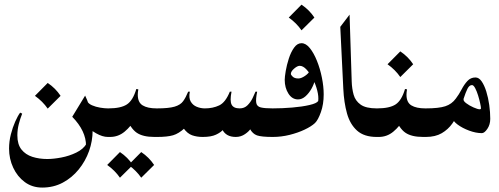

<svg xmlns="http://www.w3.org/2000/svg" viewBox="-20 -597 2177 837"><path d="M450.2 -124.5Q460.4 -124.5 467 -113.8Q473.6 -103 477.1 -88.4Q480.5 -73.7 480.5 -62.5Q480.5 -50.8 477.1 -36.1Q473.6 -21.5 467 -10.7Q460.4 0 450.2 0Q426.8 0 398.9 -15.9Q371.1 -31.7 360.4 -47.9V-155.8Q365.2 -145 381.3 -137.9Q397.5 -130.9 416.7 -127.7Q436 -124.5 450.2 -124.5ZM351.1 -180.2Q369.6 -142.6 376.7 -102.1Q383.8 -61.5 383.8 -27.8Q383.8 17.6 368.2 61.5Q352.5 105.5 323.2 141.6Q293.9 177.7 253.7 199.2Q213.4 220.7 164.1 220.7Q120.6 220.7 88.1 196.8Q55.7 172.9 37.6 134Q19.5 95.2 19.5 50.8Q19.5 19.5 27.3 -11.2Q35.2 -42 46.4 -67.1Q57.6 -92.3 67.9 -106L76.7 -101.6Q67.9 -79.6 61.8 -55.7Q55.7 -31.7 55.7 -6.8Q55.7 32.2 73.5 54.7Q91.3 77.1 121.1 86.7Q150.9 96.2 186 96.2Q212.9 96.2 247.6 89.6Q282.2 83 312.7 68.1Q343.3 53.2 357.4 29.3L355 39.1Q355.5 -25.9 294.9 -87.9ZM188 -235.4Q222.2 -212.4 244.1 -179.2L188 -123.5Q166 -155.3 132.3 -179.2Z M450.2 0Q440.4 0 432.1 -18.3Q423.8 -36.6 423.8 -62.5Q423.8 -87.9 432.1 -106.2Q440.4 -124.5 450.2 -124.5H452.6Q506.8 -124.5 533.2 -141.8Q559.6 -159.2 574.2 -209L583 -207.5Q580.6 -194.3 580.6 -184.1Q580.6 -150.4 602.1 -137.5Q623.5 -124.5 662.6 -124.5H665Q675.3 -124.5 686.8 -106.2Q698.2 -87.9 698.2 -62.5Q698.2 -36.6 687 -18.3Q675.8 0 665 0H653.3Q602.5 0 575.7 -18.6Q548.8 -37.1 526.9 -90.8L572.8 -83Q551.3 -46.4 523.4 -23.2Q495.6 0 460 0ZM502.9 65.9Q537.1 88.9 559.1 122.1L502.9 177.7Q481 146 447.3 122.1ZM595.7 65.9Q629.9 88.9 651.9 122.1L595.7 177.7Q573.7 146 540 122.1Z M1168.9 0Q1119.6 0 1100.3 -6.8Q1081.1 -13.7 1069.3 -35.6L1073.7 -37.6Q1066.4 -24.9 1048.3 -12.5Q1030.3 0 1007.8 0Q964.8 0 948.7 -33.2L953.1 -32.2Q942.9 -20 921.6 -10Q900.4 0 863.8 0Q837.9 0 817.4 -7.3Q796.9 -14.6 780.3 -37.6L785.2 -38.6Q759.3 -14.6 734.4 -7.3Q709.5 0 665 0Q649.4 0 645.5 -16.1Q641.6 -32.2 641.6 -62.5Q641.6 -88.4 647.2 -106.4Q652.8 -124.5 665 -124.5Q715.8 -124.5 741.2 -132.1Q766.6 -139.6 778.3 -155.8Q790 -171.9 800.3 -197.3H807.6Q802.2 -170.4 811.3 -154.5Q820.3 -138.7 837.4 -131.6Q854.5 -124.5 873 -124.5Q908.2 -124.5 935.5 -137.5Q962.9 -150.4 981.9 -197.3H989.3Q981.4 -157.2 989.7 -140.9Q998 -124.5 1024.9 -124.5Q1045.4 -124.5 1059.1 -138.2Q1072.8 -151.9 1081.1 -169.2Q1089.4 -186.5 1093.8 -197.3H1101.1Q1094.2 -163.6 1097.2 -148.2Q1100.1 -132.8 1116.9 -128.7Q1133.8 -124.5 1168.9 -124.5Q1183.1 -124.5 1190.7 -105.2Q1198.2 -85.9 1198.2 -62.5Q1198.2 -35.6 1191.9 -17.8Q1185.5 0 1168.9 0Z M1168.9 0Q1159.2 0 1153.8 -10.5Q1148.4 -21 1146.2 -35.6Q1144 -50.3 1144 -62Q1144 -80.1 1148.9 -102.3Q1153.8 -124.5 1168.5 -124.5Q1210.9 -124.5 1254.2 -128.2Q1297.4 -131.8 1329.1 -139.2Q1360.8 -146.5 1367.2 -156.7Q1369.6 -176.3 1363 -202.4Q1356.4 -228.5 1344 -252.9Q1331.5 -277.3 1316.4 -293.7Q1301.3 -310.1 1286.6 -310.1Q1276.4 -310.1 1262.2 -297.9Q1248 -285.6 1248 -274.9Q1248 -270.5 1256.1 -262.7Q1264.2 -254.9 1280.8 -254.9Q1293 -254.9 1309.6 -266.1Q1326.2 -277.3 1330.6 -289.6L1352.5 -247.6Q1349.1 -230.5 1338.1 -210.7Q1327.1 -190.9 1311.8 -177.2Q1296.4 -163.6 1279.3 -163.6Q1253.4 -163.6 1237.3 -189Q1221.2 -214.4 1221.2 -249Q1221.2 -261.7 1225.6 -287.6Q1230 -313.5 1239 -341.6Q1248 -369.6 1262 -389.2Q1275.9 -408.7 1294.4 -408.7Q1313.5 -408.7 1330.8 -387.2Q1348.1 -365.7 1361.8 -331.5Q1375.5 -297.4 1383.3 -258.5Q1391.1 -219.7 1391.1 -185.5Q1391.1 -142.6 1378.9 -108.2Q1366.7 -73.7 1353 -60.5Q1337.4 -45.9 1308.1 -32Q1278.8 -18.1 1242.4 -9Q1206.1 0 1168.9 0ZM1294.4 -576.7Q1328.6 -553.7 1350.6 -520.5L1294.4 -464.8Q1272.5 -496.6 1238.8 -520.5Z M1622.1 0Q1567.4 0 1536.6 -27.6Q1505.9 -55.2 1492.7 -102.5Q1479.5 -149.9 1476.6 -210L1463.4 -480L1503.9 -533.2L1513.2 -242.2Q1514.2 -210.4 1521.7 -183.8Q1529.3 -157.2 1552.2 -140.9Q1575.2 -124.5 1622.1 -124.5Q1630.9 -124.5 1637.2 -113.8Q1643.6 -103 1646.7 -88.4Q1649.9 -73.7 1649.9 -62.5Q1649.9 -50.8 1646.7 -36.1Q1643.6 -21.5 1637.2 -10.7Q1630.9 0 1622.1 0Z M1621.6 0Q1611.8 0 1603.5 -18.3Q1595.2 -36.6 1595.2 -62.5Q1595.2 -87.9 1603.5 -106.2Q1611.8 -124.5 1621.6 -124.5H1624Q1678.2 -124.5 1704.6 -141.8Q1731 -159.2 1745.6 -209L1754.4 -207.5Q1752 -194.3 1752 -184.1Q1752 -150.4 1773.4 -137.5Q1794.9 -124.5 1834 -124.5H1836.4Q1846.7 -124.5 1858.2 -106.2Q1869.6 -87.9 1869.6 -62.5Q1869.6 -36.6 1858.4 -18.3Q1847.2 0 1836.4 0H1824.7Q1773.9 0 1747.1 -18.6Q1720.2 -37.1 1698.2 -90.8L1744.1 -83Q1722.7 -46.4 1694.8 -23.2Q1667 0 1631.3 0ZM1725.1 -373Q1759.3 -350.1 1781.2 -316.9L1725.1 -261.2Q1703.1 -293 1669.4 -316.9Z M1836.4 0Q1828.1 0 1822.3 -10.7Q1816.4 -21.5 1813.7 -36.1Q1811 -50.8 1811 -62.5Q1811 -73.7 1813.7 -88.4Q1816.4 -103 1822.3 -113.8Q1828.1 -124.5 1836.4 -124.5Q1892.6 -124.5 1921.1 -133.8Q1949.7 -143.1 1967.3 -167.5Q1981 -185.5 1992.2 -207Q2003.4 -228.5 2017.6 -243.9Q2031.7 -259.3 2052.7 -259.3Q2067.9 -259.3 2079.6 -242.4Q2091.3 -225.6 2099.9 -198.2Q2108.4 -170.9 2112.8 -139.4Q2117.2 -107.9 2117.2 -79.1Q2117.2 -53.7 2104.5 -35.2Q2091.8 -16.6 2080.6 -16.6Q2054.7 -16.6 2025.1 -27.6Q1995.6 -38.6 1974.9 -54Q1954.1 -69.3 1954.1 -82L2001.5 -166.5Q1997.6 -158.2 2011.7 -147.5Q2025.9 -136.7 2044.2 -128.7Q2062.5 -120.6 2071.3 -120.6Q2076.7 -120.6 2076.7 -125.5Q2076.7 -130.9 2073.2 -146.7Q2069.8 -162.6 2064.2 -180.9Q2058.6 -199.2 2051.5 -212.6Q2044.4 -226.1 2037.6 -226.1Q2025.9 -226.1 2017.8 -210Q2009.8 -193.8 2001.5 -168Q1993.2 -142.1 1981.7 -113.3Q1970.2 -84.5 1951.9 -58.6Q1933.6 -32.7 1905.8 -16.4Q1877.9 0 1836.4 0Z"/></svg>

Font: Lateef
Style: Bold
Weight: 700
Designer: SIL International
Foundry: SIL International
Version: Version 4.200